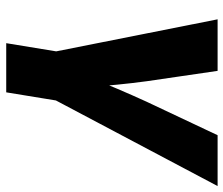

<svg xmlns="http://www.w3.org/2000/svg" viewBox="-74 -488 767 660"><g transform="rotate(90 310.0 -158.5)"><path d="M160.2 48.3 46.9 -522.5H224.1L259.8 -278.3Q266.6 -228 271.5 -177.5Q276.4 -127 280.8 -75.2H242.7Q264.2 -127 285.6 -177.5Q307.1 -228 330.1 -278.3L445.3 -522.5H620.1L317.9 48.3ZM128.9 204.1 162.6 -1.5H331.5L297.9 204.1Z"/></g></svg>

Font: Inter 28pt ExtraBold
Style: Italic
Weight: 800
Italic angle: -9.3988°
Designer: Rasmus Andersson
Foundry: rsms
Version: Version 4.001;git-66647c0bb